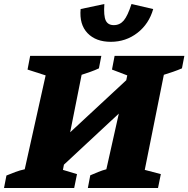

<svg xmlns="http://www.w3.org/2000/svg" viewBox="-55 -935 937 955"><path d="M-35 0 -23 -62Q-1 -71 21.5 -79.5Q44 -88 68 -93L172 -560L82 -589L95 -657H449L437 -595Q418 -586 395.5 -578Q373 -570 351 -563L294 -277L573 -536L578 -560L502 -589L515 -657H862L850 -595Q829 -586 806 -578Q783 -570 760 -563L665 -90L745 -69L731 0H382L394 -63Q413 -71 433.5 -79.5Q454 -88 474 -93L536 -370L263 -116L258 -90L328 -69L314 0ZM496 -727Q422 -727 380.5 -770Q339 -813 346 -890L464 -915Q460 -856 471 -833Q482 -810 511 -810Q541 -810 560.5 -833Q580 -856 599 -915L707 -890Q686 -816 628.5 -771.5Q571 -727 496 -727Z"/></svg>

Font: Piazzolla ExtraBold
Style: Italic
Weight: 800
Italic angle: -11.3°
Designer: Juan Pablo del Peral
Foundry: Huerta Tipografica
Version: Version 1.330